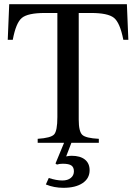

<svg xmlns="http://www.w3.org/2000/svg" viewBox="-20 -682 651 917"><path d="M286 0H160V-19Q223 -23 238.5 -40Q254 -57 254 -123V-620H194Q113 -620 84.5 -596.5Q56 -573 41 -492H17L24 -662H586L593 -492H569Q553 -574 524 -597Q495 -620 415 -620H356V-111Q356 -54 373 -38Q390 -22 452 -19V0H321L296 65Q311 62 322 62Q363 62 385.5 80Q408 98 408 131Q408 170 374.5 192.5Q341 215 283 215Q238 215 199 199L213 168Q249 180 278 180Q303 180 318 168Q333 156 333 136Q333 117 321 108.5Q309 100 280 100Q263 100 252 104L245 99Z"/></svg>

Font: STIX MathJax Latin
Style: Regular
Weight: 400
Designer: MicroPress Inc., with final additions and corrections provided by Coen Hoffman, Elsevier (retired)
Version: Version 1.1.1